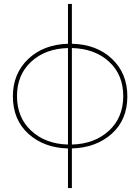

<svg xmlns="http://www.w3.org/2000/svg" viewBox="-20 -750 718 983"><path d="M348 -730V-526Q475 -523 553.5 -448.5Q632 -374 632 -257Q632 -137 552.5 -65.5Q473 6 348 10V213H328V10Q205 7 125.5 -65Q46 -137 46 -257Q46 -373 124 -447.5Q202 -522 328 -526V-730ZM328 -10V-504Q212 -501 139.5 -434Q67 -367 67 -258Q67 -148 140 -80.5Q213 -13 328 -10ZM348 -504V-10Q464 -13 537.5 -80.5Q611 -148 611 -258Q611 -367 538.5 -434Q466 -501 348 -504Z"/></svg>

Font: Raleway
Style: Thin
Weight: 100
Designer: Matt McInerney, Pablo Impallari, Rodrigo Fuenzalida
Foundry: Matt McInerney, Pablo Impallari, Rodrigo Fuenzalida
Version: Version 3.000